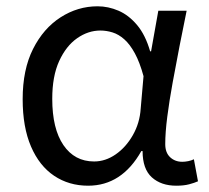

<svg xmlns="http://www.w3.org/2000/svg" viewBox="-20 -577 665 610"><path d="M260 13Q199 13 152 -18.5Q105 -50 78.5 -111.5Q52 -173 52 -262Q52 -356 85 -421.5Q118 -487 172.5 -522Q227 -557 290 -557Q324 -557 356.5 -543Q389 -529 415.5 -497.5Q442 -466 457 -414H460L483 -543H573Q562 -490 550.5 -431Q539 -372 528.5 -314.5Q518 -257 511.5 -206.5Q505 -156 505 -119Q505 -92 520.5 -77.5Q536 -63 559 -63Q568 -63 578 -65Q588 -67 596 -71L609 -1Q598 4 581 8.5Q564 13 540 13Q492 13 462.5 -13.5Q433 -40 433 -97H429Q367 13 260 13ZM279 -64Q315 -64 347.5 -86.5Q380 -109 402 -147.5Q424 -186 427 -232L436 -335Q424 -379 408.5 -407.5Q393 -436 375 -452Q357 -468 337.5 -474Q318 -480 299 -480Q260 -480 225 -455.5Q190 -431 168 -383Q146 -335 146 -263Q146 -168 181.5 -116Q217 -64 279 -64Z"/></svg>

Font: Noto Sans TC
Style: Regular
Weight: 400
Designer: Ryoko NISHIZUKA  (kana, bopomofo & ideographs); Paul D. Hunt (Latin, Greek & Cyrillic); Sandoll Communications , Soo-you
Foundry: Adobe
Version: Version 2.004-H2;hotconv 1.0.118;makeotfexe 2.5.65603